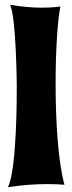

<svg xmlns="http://www.w3.org/2000/svg" viewBox="-20 -773 302 801"><path d="M249 -2C222 -99 212 -269 212 -425C212 -561 220 -688 232 -746C232 -746 203 -741 156 -741C120 -741 74 -744 22 -753C48 -702 50 -412 50 -412C50 -383 51 -66 13 8C77 -2 134 -5 176 -5C221 -5 249 -2 249 -2Z"/></svg>

Font: Spicy Rice
Style: Regular
Weight: 400
Designer: Astigmatic (AOETI)
Foundry: Astigmatic (AOETI)
Version: Version 1.000